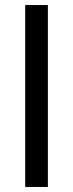

<svg xmlns="http://www.w3.org/2000/svg" viewBox="-20 -742 290 762"><path d="M170 0H80V-722H170Z"/></svg>

Font: Mingzat
Style: Regular
Weight: 400
Designer: Jason Glavy (Lepcha), Lorna Priest (Lepcha additions), Walt Agee (Sophia), Victor Gaultney (Sophia)
Foundry: SIL International
Version: Version 0.100